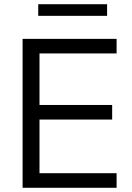

<svg xmlns="http://www.w3.org/2000/svg" viewBox="-20 -889 623 909"><path d="M87 0V-705H532V-636H167V-392H511V-323H167V-69H532V0ZM161 -814V-869H487V-814Z"/></svg>

Font: Nunito Sans
Style: Regular
Weight: 400
Designer: Vernon Adams
Foundry: Vernon Adams
Version: Version 3.101; ttfautohint (v1.8.4.7-5d5b);gftools[0.9.27]